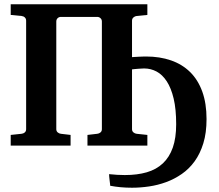

<svg xmlns="http://www.w3.org/2000/svg" viewBox="-20 -691 1037 911"><path d="M606.4 -78.1Q606.4 -68.4 613.3 -62.7Q620.1 -57.1 628.4 -56.2L679.2 -50.8V0H395V-50.8L441.4 -56.2Q450.2 -57.1 456.8 -62.7Q463.4 -68.4 463.4 -78.1V-588.9Q463.4 -598.6 456.8 -604.7Q450.2 -610.8 441.4 -610.8H269Q259.8 -610.8 253.4 -604.7Q247.1 -598.6 247.1 -588.9V-78.1Q247.1 -68.4 253.9 -62.7Q260.7 -57.1 269 -56.2L314.9 -50.8V0H30.8V-50.8L82 -56.2Q91.3 -57.1 97.7 -62.7Q104 -68.4 104 -78.1V-592.8Q104 -602.5 97.7 -608.4Q91.3 -614.3 82 -615.2L30.8 -620.1V-670.9H679.2V-620.1L628.4 -615.2Q620.1 -614.3 613.3 -608.4Q606.4 -602.5 606.4 -592.8V-419.9Q612.3 -420.4 621.3 -420.9Q630.4 -421.4 639.9 -421.9Q649.4 -422.4 658.2 -422.6Q667 -422.9 672.9 -422.9Q738.3 -422.9 791.3 -404.5Q844.2 -386.2 881.8 -349.4Q919.4 -312.5 939.7 -256.6Q960 -200.7 960 -126Q960 -60.5 944.8 -11.2Q929.7 38.1 903.6 74.2Q877.4 110.4 842.5 134.5Q807.6 158.7 768.3 173.1Q729 187.5 687.5 193.6Q646 199.7 606.4 199.7Q578.1 199.7 552 197.3Q525.9 194.8 502.9 190.4Q502.9 189.5 502.2 182.1Q501.5 174.8 500.2 165.5Q499 156.2 498.3 147.7Q497.6 139.2 497.6 135.3Q537.1 139.6 572.3 139.6Q630.9 139.6 676.3 126.5Q721.7 113.3 752.7 84.2Q783.7 55.2 799.8 9.5Q815.9 -36.1 815.9 -101.6Q815.9 -172.9 804 -223.1Q792 -273.4 771.2 -305.2Q750.5 -336.9 722.9 -351.6Q695.3 -366.2 664.1 -366.2Q660.2 -366.2 652.6 -365.7Q645 -365.2 636.2 -364.7Q627.4 -364.3 619.4 -363.3Q611.3 -362.3 606.4 -361.8Z"/></svg>

Font: Charis SIL
Style: Bold
Weight: 700
Foundry: SIL International
Version: Version 4.112